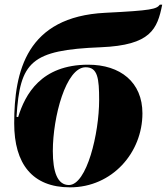

<svg xmlns="http://www.w3.org/2000/svg" viewBox="-20 -795 717 825"><path d="M281 10C462 10 592 -139 592 -308C592 -442 497 -517 359 -517C156 -517 88 -389 58 -292L51 -293C66 -530 112 -580 414 -592C628 -601 656 -670 677 -775H667C652 -756 634 -750 432 -740C94 -723 41 -489 41 -265C41 -91 119 10 281 10ZM276 0C227 0 207 -56 207 -146C207 -292 263 -506 348 -506C400 -506 406 -458 406 -365C406 -222 353 0 276 0Z"/></svg>

Font: Noto Serif Display Black
Style: Italic
Weight: 900
Italic angle: -12°
Designer: Monotype Design Team
Foundry: Monotype Imaging Inc.
Version: Version 2.009